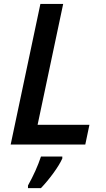

<svg xmlns="http://www.w3.org/2000/svg" viewBox="-20 -734 536 975"><path d="M34.2 0 185.1 -713.9H300.8L170.9 -100.1H434.1L413.1 0ZM122.1 208Q164.6 131.8 188 61H296.4V70.8Q282.2 102.5 251 145.3Q219.7 188 188 221.2H122.1Z"/></svg>

Font: Open Sans Semibold
Style: Italic
Weight: 600
Italic angle: -12°
Foundry: Ascender Corporation
Version: Version 1.10